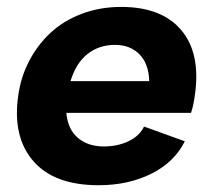

<svg xmlns="http://www.w3.org/2000/svg" viewBox="-20 -530 621 561"><path d="M268.1 11.2Q138.2 11.2 77.1 -59.6Q16.1 -130.4 33.2 -250Q40.5 -304.2 64.9 -351.3Q89.4 -398.4 127.2 -433.8Q165 -469.2 218.5 -489.5Q272 -509.8 334 -509.8Q452.1 -509.8 509.3 -442.4Q566.4 -375 549.8 -254.9Q545.4 -220.7 538.1 -200.2H173.8Q178.2 -151.9 207.8 -127Q237.3 -102.1 283.2 -102.1Q323.7 -102.1 355.7 -117.4Q387.7 -132.8 400.9 -160.2L520 -117.2Q489.7 -56.2 422.4 -22.5Q355 11.2 268.1 11.2ZM186 -293H416Q414.6 -343.8 387.5 -371.3Q360.4 -398.9 315.9 -398.9Q269.5 -398.9 235.8 -372.3Q202.1 -345.7 186 -293Z"/></svg>

Font: Human Sans Bold
Style: Italic
Weight: 700
Italic angle: -8°
Designer: Tim Radville
Foundry: Continuum
Version: Version 1.000;FEAKit 1.0